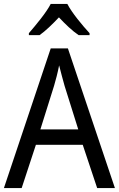

<svg xmlns="http://www.w3.org/2000/svg" viewBox="-20 -964 610 984"><path d="M325 -944H240C217 -899 165 -837 128 -794V-784H183C214 -806 248 -839 282 -875C316 -839 350 -806 383 -784H439V-794C402 -834 348 -899 325 -944ZM478 0H569L328 -716H240L0 0H91L164 -222H404ZM311 -524 381 -301H187L257 -524C265 -551 276 -592 283 -629C289 -602 305 -547 311 -524Z"/></svg>

Font: Noto Sans Lao SemiCondensed
Style: Regular
Weight: 400
Width: 4
Designer: Monotype Design Team
Foundry: Monotype Imaging Inc.
Version: Version 2.004